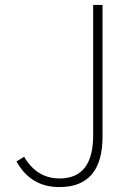

<svg xmlns="http://www.w3.org/2000/svg" viewBox="-20 -746 543 779"><path d="M47 -91 78 -110Q129 -22 222 -22Q358 -22 358 -197V-726H396V-192Q396 13 221 13Q104 13 47 -91Z"/></svg>

Font: Noto Sans CJK TC Thin
Style: Regular
Weight: 250
Designer: Ryoko NISHIZUKA ???? (kana & ideographs); Paul D. Hunt (Latin, Greek & Cyrillic); Wenlong ZHANG ??? (bopomofo); Sandoll 
Foundry: Adobe Systems Incorporated
Version: Version 1.004 January 19, 2016